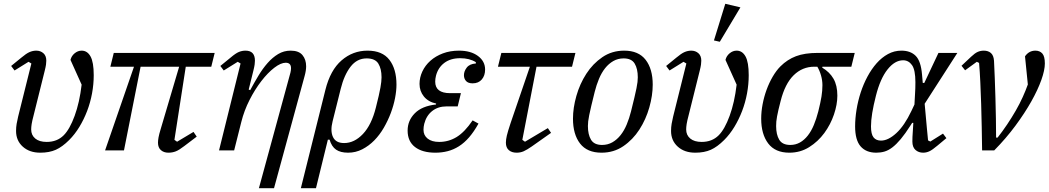

<svg xmlns="http://www.w3.org/2000/svg" viewBox="-20 -796 5549 1016"><path d="M39 -447 93 -491Q119 -513 136.5 -520.5Q154 -528 172 -528Q194 -528 209.5 -514.5Q225 -501 225 -475Q225 -466 223.5 -454.5Q222 -443 217 -423L158 -186Q150 -156 147.5 -139.5Q145 -123 145 -111Q145 -81 166.5 -63Q188 -45 227 -45Q282 -45 317 -80Q349 -112 375 -183Q401 -254 412 -348L353 -479Q358 -500 375 -514Q392 -528 412 -528Q442 -528 459 -497.5Q476 -467 476 -398Q476 -350 467 -301.5Q458 -253 441 -208.5Q424 -164 400 -124.5Q376 -85 346 -55Q310 -19 275.5 -3.5Q241 12 193 12Q136 12 100.5 -20Q65 -52 65 -103Q65 -123 68 -140.5Q71 -158 76 -179L146 -460L131 -469L57 -423Z M689 -443H564L582 -516H1116L1098 -443H963L903 -56L917 -46L1004 -98L1021 -73L955 -23Q928 -2 910 5Q892 12 871 12Q847 12 831.5 -1.5Q816 -15 816 -41Q816 -53 819 -69.5Q822 -86 830 -112L928 -443H724L636 0H536Z M1253 -460 1238 -469 1164 -423 1146 -447 1200 -491Q1227 -514 1244 -521Q1261 -528 1279 -528Q1329 -528 1329 -475Q1329 -466 1327.5 -454.5Q1326 -443 1321 -423L1296 -322L1304 -319Q1325 -358 1347.5 -395.5Q1370 -433 1396 -462.5Q1422 -492 1452 -510Q1482 -528 1518 -528Q1561 -528 1580.5 -504.5Q1600 -481 1600 -445Q1600 -423 1592 -394L1430 200H1350L1517 -412Q1520 -425 1520 -435Q1520 -464 1492 -464Q1466 -464 1431.5 -437.5Q1397 -411 1363 -367Q1329 -323 1300.5 -267Q1272 -211 1257 -151L1219 0H1139Z M1702 -321Q1728 -425 1787.5 -476.5Q1847 -528 1925 -528Q2003 -528 2040.5 -479.5Q2078 -431 2078 -348Q2078 -316 2070.5 -277Q2063 -238 2048 -198Q2033 -158 2011 -120Q1989 -82 1960.5 -53Q1932 -24 1897 -6Q1862 12 1822 12Q1782 12 1758.5 -4Q1735 -20 1724 -57H1715L1652 200H1572ZM1801 -39Q1855 -39 1900.5 -87Q1946 -135 1969 -227Q1978 -263 1984 -288.5Q1990 -314 1993 -332Q1996 -350 1997.5 -362.5Q1999 -375 1999 -387Q1999 -432 1982 -459.5Q1965 -487 1920 -487Q1869 -487 1835 -443Q1801 -399 1783 -326L1740 -154Q1727 -103 1742 -71Q1757 -39 1801 -39Z M2343 -233Q2298 -233 2267 -208.5Q2236 -184 2225 -141Q2221 -125 2221 -109Q2221 -80 2243 -62.5Q2265 -45 2304 -45Q2354 -45 2396.5 -71Q2439 -97 2481 -159L2512 -142Q2488 -99 2462.5 -69.5Q2437 -40 2408.5 -22Q2380 -4 2349 4Q2318 12 2284 12Q2215 12 2176 -18Q2137 -48 2137 -105Q2137 -158 2175 -196.5Q2213 -235 2287 -243L2288 -248Q2246 -257 2223 -285.5Q2200 -314 2200 -352Q2200 -386 2215 -418Q2230 -450 2257.5 -474.5Q2285 -499 2323.5 -513.5Q2362 -528 2409 -528Q2471 -528 2509 -500Q2547 -472 2547 -428Q2547 -396 2529.5 -375.5Q2512 -355 2481 -355Q2457 -355 2446 -367.5Q2435 -380 2435 -398Q2435 -419 2450 -438.5Q2465 -458 2498 -460V-467Q2465 -488 2415 -488Q2364 -488 2331 -463Q2298 -438 2287 -395Q2283 -379 2283 -364Q2283 -303 2362 -303H2419L2402 -233Z M2633 -516H3025L3007 -443H2819L2744 -56L2758 -46L2879 -118L2896 -93L2794 -21Q2768 -3 2751 4.5Q2734 12 2714 12Q2688 12 2672.5 -1.5Q2657 -15 2657 -41Q2657 -57 2662 -78.5Q2667 -100 2682 -145L2784 -443H2615Z M3166 -29Q3196 -29 3220.5 -43Q3245 -57 3264 -81Q3283 -105 3296.5 -137.5Q3310 -170 3319 -206Q3330 -250 3337 -279.5Q3344 -309 3348 -329Q3352 -349 3353.5 -362Q3355 -375 3355 -387Q3355 -432 3338.5 -459.5Q3322 -487 3280 -487Q3250 -487 3225.5 -473Q3201 -459 3182 -435Q3163 -411 3149.5 -378.5Q3136 -346 3127 -310Q3116 -266 3109 -236.5Q3102 -207 3098 -187Q3094 -167 3092.5 -154Q3091 -141 3091 -129Q3091 -84 3107.5 -56.5Q3124 -29 3166 -29ZM3163 12Q3087 12 3049.5 -36.5Q3012 -85 3012 -168Q3012 -225 3030 -288.5Q3048 -352 3082.5 -405.5Q3117 -459 3167.5 -493.5Q3218 -528 3283 -528Q3359 -528 3396.5 -479.5Q3434 -431 3434 -348Q3434 -291 3416 -227.5Q3398 -164 3363.5 -110.5Q3329 -57 3278.5 -22.5Q3228 12 3163 12Z M3505 -447 3559 -491Q3585 -513 3602.5 -520.5Q3620 -528 3638 -528Q3660 -528 3675.5 -514.5Q3691 -501 3691 -475Q3691 -466 3689.5 -454.5Q3688 -443 3683 -423L3624 -186Q3616 -156 3613.5 -139.5Q3611 -123 3611 -111Q3611 -81 3632.5 -63Q3654 -45 3693 -45Q3748 -45 3783 -80Q3815 -112 3841 -183Q3867 -254 3878 -348L3819 -479Q3824 -500 3841 -514Q3858 -528 3878 -528Q3908 -528 3925 -497.5Q3942 -467 3942 -398Q3942 -350 3933 -301.5Q3924 -253 3907 -208.5Q3890 -164 3866 -124.5Q3842 -85 3812 -55Q3776 -19 3741.5 -3.5Q3707 12 3659 12Q3602 12 3566.5 -20Q3531 -52 3531 -103Q3531 -123 3534 -140.5Q3537 -158 3542 -179L3612 -460L3597 -469L3523 -423ZM3818 -776 3898 -757 3789 -575 3758 -582Z M4332 -443 4331 -438Q4370 -415 4390.5 -379.5Q4411 -344 4411 -290Q4411 -243 4393 -190Q4375 -137 4342 -92Q4309 -47 4262 -17.5Q4215 12 4157 12Q4082 12 4045 -37Q4008 -86 4008 -168Q4008 -205 4015.5 -244.5Q4023 -284 4036.5 -321Q4050 -358 4069 -390.5Q4088 -423 4110 -445Q4146 -481 4192 -498.5Q4238 -516 4307 -516H4503L4485 -443ZM4162 -29Q4190 -29 4213 -42Q4236 -55 4254.5 -78.5Q4273 -102 4286.5 -134.5Q4300 -167 4310 -206Q4322 -254 4327 -285Q4332 -316 4332 -345Q4332 -371 4324.5 -397Q4317 -423 4305 -443H4289Q4226 -443 4180 -398Q4134 -353 4111 -262Q4104 -236 4099.5 -216Q4095 -196 4092 -180.5Q4089 -165 4088 -153Q4087 -141 4087 -129Q4087 -84 4103.5 -56.5Q4120 -29 4162 -29Z M4873 -247 4885 -115Q4887 -100 4888 -84Q4889 -68 4891 -53L4903 -47L4970 -89L4988 -65L4940 -25Q4914 -3 4898 4.5Q4882 12 4865 12Q4841 12 4824.5 -2.5Q4808 -17 4808 -47Q4808 -58 4808.5 -72Q4809 -86 4811 -112L4813 -146H4807L4798 -132Q4770 -88 4746.5 -60Q4723 -32 4702 -16Q4681 0 4660.5 6Q4640 12 4617 12Q4563 12 4534 -21.5Q4505 -55 4505 -127Q4505 -169 4512.5 -215.5Q4520 -262 4534.5 -306.5Q4549 -351 4570.5 -391Q4592 -431 4619 -461.5Q4646 -492 4679 -510Q4712 -528 4750 -528Q4798 -528 4825.5 -500.5Q4853 -473 4859 -402L4863 -357H4871L4946 -516H5046ZM4642 -52Q4680 -52 4723 -91.5Q4766 -131 4803 -209L4819 -243L4822 -298Q4823 -313 4823.5 -328.5Q4824 -344 4824 -361Q4824 -426 4806 -451.5Q4788 -477 4759 -477Q4715 -477 4676.5 -428.5Q4638 -380 4615 -289Q4602 -238 4595.5 -198Q4589 -158 4589 -127Q4589 -86 4602.5 -69Q4616 -52 4642 -52Z M5177 0Q5176 -61 5175 -123.5Q5174 -186 5172 -245.5Q5170 -305 5167.5 -360.5Q5165 -416 5161 -463L5149 -469L5087 -424L5068 -448L5119 -496Q5139 -515 5154 -521.5Q5169 -528 5186 -528Q5209 -528 5223.5 -515.5Q5238 -503 5240 -474Q5242 -433 5244 -382.5Q5246 -332 5247.5 -277.5Q5249 -223 5250 -169Q5251 -115 5251 -68H5259Q5285 -101 5309.5 -137.5Q5334 -174 5355 -210.5Q5376 -247 5392 -282.5Q5408 -318 5419 -349L5404 -498Q5425 -528 5459 -528Q5482 -528 5495.5 -513Q5509 -498 5509 -460Q5509 -425 5490.5 -373Q5472 -321 5437.5 -259.5Q5403 -198 5353.5 -131Q5304 -64 5241 0Z"/></svg>

Font: IBM Plex Serif
Style: Italic
Weight: 400
Italic angle: -14°
Designer: Mike Abbink, Paul van der Laan, Pieter van Rosmalen
Foundry: Bold Monday
Version: Version 3.001